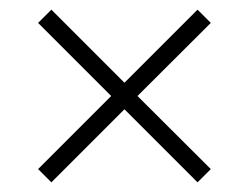

<svg xmlns="http://www.w3.org/2000/svg" viewBox="-20 -579 516 398"><path d="M86.5 -201 59 -228.5 210.5 -380 59 -531.5 86.5 -559 238 -407.5 389.5 -559 417 -531.5 265 -380 417 -228.5 389.5 -201 238 -352.5Z"/></svg>

Font: Encode Sans Condensed ExLight
Style: Regular
Weight: 275
Width: 3
Designer: Multiple Designers
Foundry: Impallari Type
Version: Version 2.000